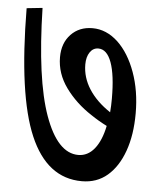

<svg xmlns="http://www.w3.org/2000/svg" viewBox="-47 -675 567 691"><g transform="rotate(5 236.0 -329.5)"><path d="M274 -25Q148 -25 86 -170Q24 -315 22 -628L79 -634Q85 -377 131.5 -247.5Q178 -118 253 -118Q287 -118 311 -147.5Q335 -177 346 -231Q316 -246 288 -265Q231 -302 194 -353Q157 -404 157 -463Q157 -514 187 -545.5Q217 -577 265 -577Q315 -577 357 -538Q398 -499 422 -432.5Q446 -366 446 -285Q446 -207 425 -148.5Q404 -90 366 -57.5Q328 -25 274 -25ZM250 -445Q250 -398 277 -356Q304 -314 354 -281Q356 -304 356 -330Q356 -416 339.5 -461Q323 -506 292 -506Q273 -506 261.5 -489Q250 -472 250 -445Z"/></g></svg>

Font: Noto Serif Devanagari ExtraCondensed SemiBold
Style: Regular
Weight: 600
Width: 2
Designer: Universal Thirst, Indian Type Foundry and the Monotype Design Team
Foundry: Monotype Imaging Inc.
Version: Version 2.004; ttfautohint (v1.8.4.7-5d5b)